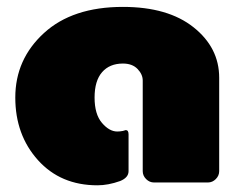

<svg xmlns="http://www.w3.org/2000/svg" viewBox="-20 -537 698 565"><path d="M25 -250Q25 -362.5 109.2 -439.6Q193.3 -516.7 341.7 -516.7Q474.2 -516.7 549.6 -456.7Q625 -396.7 625 -308.3V-33.3Q625 -20 615 -10Q605 0 591.7 0H433.3Q420 0 410 -10Q400 -20 400 -33.3V-300Q400 -318.3 384.6 -334.2Q369.2 -350 341.7 -350Q302.5 -350 280.4 -324.6Q258.3 -299.2 258.3 -250Q258.3 -200.8 280 -175.4Q301.7 -150 325 -150Q333.3 -150 341.7 -151.7L350 -154.2Q358.3 -154.2 358.3 -141.7V-33.3Q358.3 -14.2 333.3 -4.2Q298.3 8.3 266.7 8.3Q158.3 8.3 91.7 -65.8Q25 -140 25 -250Z"/></svg>

Font: BoonTook Mon
Style: Regular
Weight: 400
Designer: Sungsit Sawaiwan
Foundry: FontUni
Version: Version 3.0